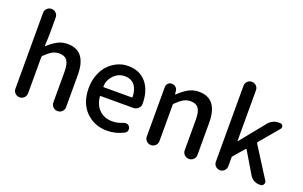

<svg xmlns="http://www.w3.org/2000/svg" viewBox="-92 -1206 2567 1627"><g transform="rotate(20 1191.0 -392.0)"><path d="M86.9 -56.6V-740.2Q86.9 -763.7 103.5 -780.3Q120.1 -796.9 144 -796.9Q168 -796.9 184.6 -780.3Q201.2 -763.7 201.2 -740.2V-585.9L197.3 -484.4Q197.3 -482.4 199.2 -481.4Q201.2 -480.5 202.1 -482.4Q243.2 -520.5 284.2 -542.5Q325.2 -564.5 375 -564.5Q543.9 -564.5 543.9 -345.7V-57.6Q543.9 -33.2 527.3 -16.6Q510.7 0 486.8 0Q462.9 0 445.8 -16.6Q428.7 -33.2 428.7 -57.6V-332Q428.7 -403.3 406.7 -434.1Q384.8 -464.8 335.9 -464.8Q300.8 -464.8 272.5 -448.7Q244.1 -432.6 206.1 -395.5Q201.2 -389.6 201.2 -382.8V-56.6Q201.2 -33.2 184.6 -16.6Q168 0 144 0Q120.1 0 103.5 -16.6Q86.9 -33.2 86.9 -56.6Z M936.5 12.7Q820.3 12.7 744.1 -64.5Q668 -141.6 668 -274.4Q668 -338.9 689 -394.5Q710 -450.2 745.1 -486.8Q780.3 -523.4 825.2 -543.9Q870.1 -564.5 918.9 -564.5Q1026.4 -564.5 1085 -493.7Q1143.6 -422.9 1143.6 -302.7Q1143.6 -302.7 1143.6 -301.8Q1142.6 -278.3 1124 -261.7Q1105.5 -245.1 1080.1 -245.1H788.1Q781.2 -245.1 782.2 -237.3Q790 -162.1 835.4 -119.6Q880.9 -77.1 951.2 -77.1Q1000 -77.1 1045.9 -97.7Q1055.7 -102.5 1065.4 -102.5Q1071.3 -102.5 1077.1 -100.6Q1093.8 -95.7 1102.5 -81.1Q1107.4 -71.3 1107.4 -60.5Q1107.4 -54.7 1106.4 -48.8Q1101.6 -32.2 1085.9 -24.4Q1014.6 12.7 936.5 12.7ZM781.2 -330.1Q781.2 -324.2 787.1 -324.2H1037.1Q1043.9 -324.2 1043.9 -331.1Q1043.9 -331.1 1043.9 -331.1Q1042 -399.4 1010.7 -436.5Q979.5 -473.6 920.9 -473.6Q869.1 -473.6 830.1 -436.5Q781.2 -388.7 781.2 -330.1Z M1271.5 -56.6V-502.9Q1271.5 -522.5 1285.2 -536.1Q1298.8 -549.8 1318.4 -549.8Q1338.9 -549.8 1354 -536.6Q1369.1 -523.4 1371.1 -502.9L1374 -475.6Q1375 -473.6 1376.5 -473.6Q1377.9 -473.6 1378.9 -474.6Q1422.9 -517.6 1465.3 -541Q1507.8 -564.5 1559.6 -564.5Q1728.5 -564.5 1728.5 -345.7V-57.6Q1728.5 -33.2 1711.9 -16.6Q1695.3 0 1671.4 0Q1647.5 0 1630.4 -16.6Q1613.3 -33.2 1613.3 -57.6V-332Q1613.3 -403.3 1591.3 -434.1Q1569.3 -464.8 1520.5 -464.8Q1485.4 -464.8 1457 -448.7Q1428.7 -432.6 1390.6 -395.5Q1385.7 -389.6 1385.7 -382.8V-56.6Q1385.7 -33.2 1369.1 -16.6Q1352.5 0 1328.6 0Q1304.7 0 1288.1 -16.6Q1271.5 -33.2 1271.5 -56.6Z M1894.5 -55.7V-741.2Q1894.5 -764.6 1911.1 -780.8Q1927.7 -796.9 1950.7 -796.9Q1973.6 -796.9 1990.2 -780.8Q2006.8 -764.6 2006.8 -741.2V-284.2Q2006.8 -283.2 2008.3 -283.2Q2009.8 -283.2 2010.7 -284.2L2189.5 -504.9Q2225.6 -549.8 2283.2 -549.8H2294.9Q2312.5 -549.8 2319.3 -534.2Q2326.2 -518.6 2315.4 -505.9L2169.9 -333Q2166 -327.1 2169.9 -321.3L2342.8 -48.8Q2347.7 -40 2347.7 -32.2Q2347.7 -24.4 2343.8 -16.6Q2335 0 2316.4 0H2306.6Q2279.3 0 2255.9 -13.2Q2232.4 -26.4 2218.8 -49.8L2103.5 -243.2Q2099.6 -249 2094.7 -243.2L2011.7 -147.5Q2006.8 -141.6 2006.8 -134.8V-55.7Q2006.8 -33.2 1990.2 -16.6Q1973.6 0 1950.7 0Q1927.7 0 1911.1 -16.6Q1894.5 -33.2 1894.5 -55.7Z"/></g></svg>

Font: Gen Jyuu Gothic Medium
Style: Regular
Weight: 500
Designer: [Source Han Sans]
Ryoko NISHIZUKA  (kana & ideographs); Paul D. Hunt (Latin, Greek & Cyrillic); Wenlong ZHANG  (bopomofo
Version: Version 1.002.20150607